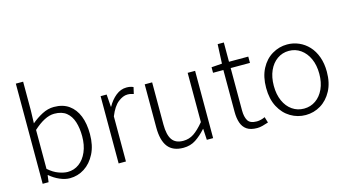

<svg xmlns="http://www.w3.org/2000/svg" viewBox="-87 -1127 2657 1472"><g transform="rotate(-15 1241.5 -391.0)"><path d="M314 13Q277 13 235 -5Q193 -23 157 -54H154L147 0H100V-795H158V-568L155 -465Q195 -499 241 -523Q287 -547 335 -547Q406 -547 453.5 -513Q501 -479 525 -418.5Q549 -358 549 -275Q549 -184 516 -119.5Q483 -55 430 -21Q377 13 314 13ZM310 -38Q361 -38 401 -67.5Q441 -97 464 -150.5Q487 -204 487 -274Q487 -338 471 -388.5Q455 -439 419.5 -467.5Q384 -496 324 -496Q286 -496 244.5 -474.5Q203 -453 158 -412V-103Q199 -67 239.5 -52.5Q280 -38 310 -38Z M703 0V-534H751L758 -435H760Q787 -484 826 -515.5Q865 -547 911 -547Q927 -547 940 -544.5Q953 -542 965 -536L953 -484Q940 -488 930 -490.5Q920 -493 904 -493Q869 -493 830 -462.5Q791 -432 761 -358V0Z M1215 13Q1132 13 1092.5 -38Q1053 -89 1053 -193V-534H1112V-200Q1112 -117 1139.5 -78Q1167 -39 1228 -39Q1274 -39 1311.5 -64Q1349 -89 1394 -143V-534H1453V0H1403L1398 -88H1396Q1356 -43 1313.5 -15Q1271 13 1215 13Z M1801 13Q1748 13 1718.5 -7.5Q1689 -28 1676.5 -65Q1664 -102 1664 -151V-484H1582V-528L1666 -534L1673 -687H1722V-534H1875V-484H1722V-147Q1722 -97 1739.5 -67Q1757 -37 1811 -37Q1826 -37 1844 -41.5Q1862 -46 1876 -53L1890 -7Q1867 1 1843.5 7Q1820 13 1801 13Z M2186 13Q2122 13 2066.5 -20Q2011 -53 1978 -115.5Q1945 -178 1945 -266Q1945 -355 1978 -418Q2011 -481 2066.5 -514Q2122 -547 2186 -547Q2234 -547 2278 -528Q2322 -509 2355.5 -473Q2389 -437 2408 -384.5Q2427 -332 2427 -266Q2427 -178 2393.5 -115.5Q2360 -53 2305.5 -20Q2251 13 2186 13ZM2186 -38Q2238 -38 2279 -66.5Q2320 -95 2343.5 -146.5Q2367 -198 2367 -266Q2367 -335 2343.5 -386.5Q2320 -438 2279 -467Q2238 -496 2186 -496Q2134 -496 2093 -467Q2052 -438 2029 -386.5Q2006 -335 2006 -266Q2006 -198 2029 -146.5Q2052 -95 2093 -66.5Q2134 -38 2186 -38Z"/></g></svg>

Font: Noto Sans TC Thin Light
Style: Regular
Weight: 300
Version: Version 2.004-H2;hotconv 1.0.118;makeotfexe 2.5.65603